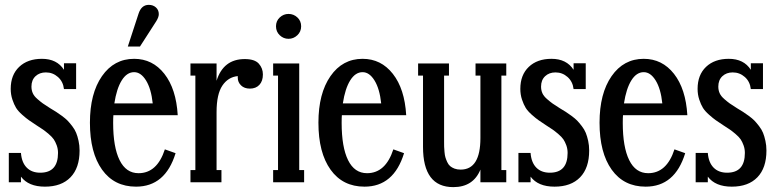

<svg xmlns="http://www.w3.org/2000/svg" viewBox="-20 -747 3179 787"><path d="M186 -303.2Q202.1 -293.5 210.4 -288.3Q218.8 -283.2 233.6 -272.2Q248.5 -261.2 256.8 -252.7Q265.1 -244.1 275.9 -230.2Q286.6 -216.3 292.2 -202.4Q297.9 -188.5 302 -169.7Q306.2 -150.9 306.2 -129.9Q306.2 -58.6 269 -20.3Q231.9 18.1 164.1 18.1Q96.7 18.1 65.9 -22.9V0H16.1V-120.1H65.9Q68.8 -81.1 89.4 -60.1Q109.9 -39.1 145 -39.1Q217.8 -39.1 217.8 -120.1Q217.8 -136.7 212.4 -151.4Q207 -166 200.4 -175.8Q193.8 -185.5 179.4 -197.8Q165 -210 156.5 -215.8Q147.9 -221.7 128.9 -233.9Q108.9 -247.1 98.4 -254.4Q87.9 -261.7 71 -276.6Q54.2 -291.5 45.9 -304.9Q37.6 -318.4 30.8 -338.9Q23.9 -359.4 23.9 -382.8Q23.9 -439.9 58.6 -472.9Q93.3 -505.9 151.9 -505.9Q213.4 -505.9 242.2 -460.9V-487.8H292V-381.8H242.2Q238.8 -412.6 217.5 -431.4Q196.3 -450.2 168 -450.2Q142.1 -450.2 125.5 -434.6Q108.9 -418.9 108.9 -392.1Q108.9 -377.4 114.3 -365.2Q119.6 -353 133.1 -341.3Q146.5 -329.6 155.8 -323Q165 -316.4 186 -303.2Z M620.6 -660.2 553.7 -556.2H503.9L547.9 -690.9Q559.6 -727.1 589.8 -727.1Q607.4 -727.1 619.1 -716.6Q630.9 -706.1 630.9 -689Q630.9 -676.8 620.6 -660.2ZM547.9 -37.1Q624 -37.1 655.8 -134.8L699.7 -119.1Q657.7 18.1 537.6 18.1Q448.2 18.1 398.4 -51.5Q348.6 -121.1 348.6 -244.1Q348.6 -363.8 397.9 -434.8Q447.3 -505.9 529.8 -505.9Q605.5 -505.9 653.8 -444.3Q702.1 -382.8 708.5 -274.9H444.8Q443.8 -265.1 443.8 -243.2Q443.8 -144 470.2 -90.6Q496.6 -37.1 547.9 -37.1ZM529.8 -451.2Q500 -451.2 479 -417.5Q458 -383.8 448.7 -323.2H606Q599.6 -383.3 578.6 -417.2Q557.6 -451.2 529.8 -451.2Z M983.4 -504.9Q1023.9 -504.9 1040.8 -486.1Q1057.6 -467.3 1057.6 -441.9Q1057.6 -414.6 1043.2 -399.2Q1028.8 -383.8 1004.4 -383.8Q981.4 -383.8 968 -397Q954.6 -410.2 954.6 -428.2V-435.1Q915 -431.2 891.4 -396Q867.7 -360.8 867.7 -287.1V-49.8H887.7V0H760.7V-49.8H780.8V-437H760.7V-486.8H867.7V-416Q895.5 -504.9 983.4 -504.9Z M1162.6 -689.9Q1183.6 -689.9 1199 -675.5Q1214.4 -661.1 1214.4 -639.2Q1214.4 -617.2 1198.7 -602.5Q1183.1 -587.9 1162.6 -587.9Q1142.1 -587.9 1126.7 -602.5Q1111.3 -617.2 1111.3 -639.2Q1111.3 -661.1 1126.7 -675.5Q1142.1 -689.9 1162.6 -689.9ZM1226.6 0H1099.6V-49.8H1119.6V-437H1099.6V-486.8H1206.5V-49.8H1226.6Z M1484.4 -37.1Q1560.5 -37.1 1592.3 -134.8L1636.2 -119.1Q1594.2 18.1 1474.1 18.1Q1384.8 18.1 1335 -51.5Q1285.2 -121.1 1285.2 -244.1Q1285.2 -363.8 1334.5 -434.8Q1383.8 -505.9 1466.3 -505.9Q1542 -505.9 1590.3 -444.3Q1638.7 -382.8 1645 -274.9H1381.3Q1380.4 -265.1 1380.4 -243.2Q1380.4 -144 1406.7 -90.6Q1433.1 -37.1 1484.4 -37.1ZM1466.3 -451.2Q1436.5 -451.2 1415.5 -417.5Q1394.5 -383.8 1385.3 -323.2H1542.5Q1536.1 -383.3 1515.1 -417.2Q1494.1 -451.2 1466.3 -451.2Z M2055.2 -486.8V-437H2035.2V-49.8H2055.2V0H1949.2V-51.8Q1919.9 20 1837.9 20Q1713.9 20 1713.9 -145V-437H1693.8V-486.8H1820.3V-437H1800.3V-166Q1800.3 -152.8 1800.5 -145.3Q1800.8 -137.7 1802 -124Q1803.2 -110.4 1805.7 -102.1Q1808.1 -93.8 1813 -83Q1817.9 -72.3 1825 -66.2Q1832 -60.1 1843 -55.9Q1854 -51.8 1868.2 -51.8Q1949.2 -51.8 1949.2 -181.2V-437H1929.2V-486.8Z M2274.9 -303.2Q2291 -293.5 2299.3 -288.3Q2307.6 -283.2 2322.5 -272.2Q2337.4 -261.2 2345.7 -252.7Q2354 -244.1 2364.7 -230.2Q2375.5 -216.3 2381.1 -202.4Q2386.7 -188.5 2390.9 -169.7Q2395 -150.9 2395 -129.9Q2395 -58.6 2357.9 -20.3Q2320.8 18.1 2252.9 18.1Q2185.5 18.1 2154.8 -22.9V0H2105V-120.1H2154.8Q2157.7 -81.1 2178.2 -60.1Q2198.7 -39.1 2233.9 -39.1Q2306.6 -39.1 2306.6 -120.1Q2306.6 -136.7 2301.3 -151.4Q2295.9 -166 2289.3 -175.8Q2282.7 -185.5 2268.3 -197.8Q2253.9 -210 2245.4 -215.8Q2236.8 -221.7 2217.8 -233.9Q2197.8 -247.1 2187.3 -254.4Q2176.8 -261.7 2159.9 -276.6Q2143.1 -291.5 2134.8 -304.9Q2126.5 -318.4 2119.6 -338.9Q2112.8 -359.4 2112.8 -382.8Q2112.8 -439.9 2147.5 -472.9Q2182.1 -505.9 2240.7 -505.9Q2302.2 -505.9 2331.1 -460.9V-487.8H2380.9V-381.8H2331.1Q2327.6 -412.6 2306.4 -431.4Q2285.2 -450.2 2256.8 -450.2Q2231 -450.2 2214.4 -434.6Q2197.8 -418.9 2197.8 -392.1Q2197.8 -377.4 2203.1 -365.2Q2208.5 -353 2221.9 -341.3Q2235.4 -329.6 2244.6 -323Q2253.9 -316.4 2274.9 -303.2Z M2636.7 -37.1Q2712.9 -37.1 2744.6 -134.8L2788.6 -119.1Q2746.6 18.1 2626.5 18.1Q2537.1 18.1 2487.3 -51.5Q2437.5 -121.1 2437.5 -244.1Q2437.5 -363.8 2486.8 -434.8Q2536.1 -505.9 2618.7 -505.9Q2694.3 -505.9 2742.7 -444.3Q2791 -382.8 2797.4 -274.9H2533.7Q2532.7 -265.1 2532.7 -243.2Q2532.7 -144 2559.1 -90.6Q2585.4 -37.1 2636.7 -37.1ZM2618.7 -451.2Q2588.9 -451.2 2567.9 -417.5Q2546.9 -383.8 2537.6 -323.2H2694.8Q2688.5 -383.3 2667.5 -417.2Q2646.5 -451.2 2618.7 -451.2Z M3001.5 -303.2Q3017.6 -293.5 3025.9 -288.3Q3034.2 -283.2 3049.1 -272.2Q3064 -261.2 3072.3 -252.7Q3080.6 -244.1 3091.3 -230.2Q3102.1 -216.3 3107.7 -202.4Q3113.3 -188.5 3117.4 -169.7Q3121.6 -150.9 3121.6 -129.9Q3121.6 -58.6 3084.5 -20.3Q3047.4 18.1 2979.5 18.1Q2912.1 18.1 2881.3 -22.9V0H2831.5V-120.1H2881.3Q2884.3 -81.1 2904.8 -60.1Q2925.3 -39.1 2960.4 -39.1Q3033.2 -39.1 3033.2 -120.1Q3033.2 -136.7 3027.8 -151.4Q3022.5 -166 3015.9 -175.8Q3009.3 -185.5 2994.9 -197.8Q2980.5 -210 2971.9 -215.8Q2963.4 -221.7 2944.3 -233.9Q2924.3 -247.1 2913.8 -254.4Q2903.3 -261.7 2886.5 -276.6Q2869.6 -291.5 2861.3 -304.9Q2853 -318.4 2846.2 -338.9Q2839.4 -359.4 2839.4 -382.8Q2839.4 -439.9 2874 -472.9Q2908.7 -505.9 2967.3 -505.9Q3028.8 -505.9 3057.6 -460.9V-487.8H3107.4V-381.8H3057.6Q3054.2 -412.6 3033 -431.4Q3011.7 -450.2 2983.4 -450.2Q2957.5 -450.2 2940.9 -434.6Q2924.3 -418.9 2924.3 -392.1Q2924.3 -377.4 2929.7 -365.2Q2935.1 -353 2948.5 -341.3Q2961.9 -329.6 2971.2 -323Q2980.5 -316.4 3001.5 -303.2Z"/></svg>

Font: Margherita Semibold
Style: Regular
Weight: 600
Designer: James Puckett
Foundry: Dunwich Type Founders
Version: Version 1.008;hotconv 1.0.109;makeotfexe 2.5.65596